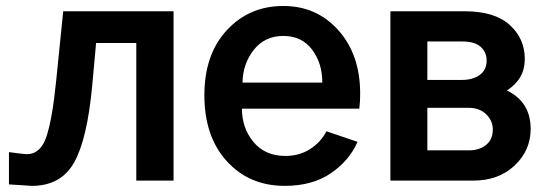

<svg xmlns="http://www.w3.org/2000/svg" viewBox="-20 -601 1820 639"><path d="M9.8 -94.7Q59.6 -87.9 69.3 -87.9Q115.2 -87.9 134.8 -147Q154.3 -206.1 167 -333L190.4 -563.5H557.6V0H433.6V-458H299.8L287.1 -318.4Q270.5 -137.7 226.6 -60.1Q182.6 17.6 85.9 17.6Q83 17.6 9.8 12.7Z M660.2 -284.2Q660.2 -419.9 734.9 -500.5Q809.6 -581.1 922.9 -581.1Q1034.2 -581.1 1106.4 -500Q1178.7 -418.9 1178.7 -289.1Q1178.7 -263.7 1175.8 -239.3H785.2Q785.2 -174.8 823.7 -128.4Q862.3 -82 929.7 -82Q976.6 -82 1012.2 -105Q1047.9 -127.9 1066.4 -164.1L1169.9 -128.9Q1142.6 -66.4 1081.1 -24.4Q1019.5 17.6 927.7 17.6Q809.6 17.6 734.9 -64.5Q660.2 -146.5 660.2 -284.2ZM787.1 -326.2H1052.7Q1052.7 -390.6 1018.6 -436Q984.4 -481.4 922.9 -481.4Q861.3 -481.4 824.7 -435.1Q788.1 -388.7 787.1 -326.2Z M1279.3 0V-563.5H1526.4Q1626 -563.5 1676.3 -518.1Q1726.6 -472.7 1726.6 -404.3Q1726.6 -337.9 1667 -299.8Q1746.1 -261.7 1746.1 -171.9Q1746.1 -100.6 1692.9 -50.3Q1639.6 0 1555.7 0ZM1402.3 -100.6H1541Q1575.2 -100.6 1597.7 -118.7Q1620.1 -136.7 1620.1 -169.9Q1620.1 -199.2 1598.1 -220.7Q1576.2 -242.2 1539.1 -242.2H1402.3ZM1402.3 -335H1517.6Q1553.7 -335 1576.7 -351.6Q1599.6 -368.2 1599.6 -399.4Q1599.6 -426.8 1580.1 -444.8Q1560.5 -462.9 1519.5 -462.9H1402.3Z"/></svg>

Font: Gothic A1
Style: Bold
Weight: 700
Version: Version 2.50